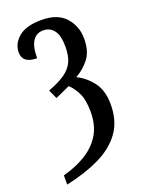

<svg xmlns="http://www.w3.org/2000/svg" viewBox="-148 -616 687 924"><g transform="rotate(-20 195.0 -153.5)"><path d="M31 193Q98 175 148.5 144Q199 113 228 65.5Q257 18 257 -51Q257 -110 241 -144.5Q225 -179 200 -203L125 -169L104 -215Q160 -236 191.5 -258.5Q223 -281 236.5 -311Q250 -341 250 -387Q250 -444 230 -470.5Q210 -497 175 -497Q141 -497 122 -469Q103 -441 103 -381Q29 -381 29 -437Q29 -482 67.5 -514.5Q106 -547 185 -547Q267 -547 307.5 -501.5Q348 -456 348 -393Q348 -328 318.5 -290.5Q289 -253 249 -231Q297 -207 328.5 -164Q360 -121 360 -52Q360 34 318.5 91Q277 148 203 183.5Q129 219 31 240Z"/></g></svg>

Font: Noto Serif ExtraCondensed Medium
Style: Regular
Weight: 500
Width: 2
Designer: Monotype Design Team
Foundry: Monotype Imaging Inc.
Version: Version 2.015